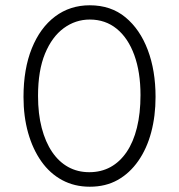

<svg xmlns="http://www.w3.org/2000/svg" viewBox="-20 -693 678 727"><path d="M320 14Q262 14 215.5 -11Q169 -36 136.5 -82Q104 -128 86.5 -190Q69 -252 69 -326Q69 -432 100.5 -510Q132 -588 188.5 -630.5Q245 -673 320 -673Q400 -673 455 -627.5Q510 -582 539.5 -504Q569 -426 569 -326Q569 -254 552.5 -192Q536 -130 503.5 -83.5Q471 -37 425.5 -11.5Q380 14 320 14ZM318 -41Q363 -41 398.5 -60.5Q434 -80 459.5 -117.5Q485 -155 498.5 -209.5Q512 -264 512 -333Q512 -420 488.5 -484.5Q465 -549 422 -584Q379 -619 320 -619Q266 -619 221.5 -586.5Q177 -554 150.5 -490Q124 -426 124 -330Q124 -262 138 -208.5Q152 -155 177.5 -117.5Q203 -80 238.5 -60.5Q274 -41 318 -41Z"/></svg>

Font: Bricolage Grotesque ExtraLight
Style: Regular
Weight: 250
Designer: Mathieu Triay
Foundry: Atelier Triay
Version: Version 1.000;gftools[0.9.30]